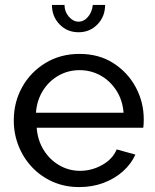

<svg xmlns="http://www.w3.org/2000/svg" viewBox="-20 -750 631 780"><path d="M36 -261Q36 -335 70 -396Q104 -457 164.5 -494Q225 -531 303 -531Q382 -531 440.5 -493.5Q499 -456 531.5 -395.5Q564 -335 564 -265Q564 -255 563.5 -245.5Q563 -236 562 -231H129Q133 -180 157.5 -140.5Q182 -101 221 -78.5Q260 -56 305 -56Q353 -56 395.5 -80Q438 -104 454 -143L530 -122Q513 -84 479.5 -54Q446 -24 400.5 -7Q355 10 302 10Q243 10 194.5 -11.5Q146 -33 110.5 -70.5Q75 -108 55.5 -157Q36 -206 36 -261ZM482 -292Q478 -343 453 -382Q428 -421 389 -443Q350 -465 303 -465Q257 -465 218 -443Q179 -421 154.5 -382Q130 -343 126 -292ZM357 -730H407Q407 -683 376 -651Q345 -619 299 -619Q253 -619 222 -651Q191 -683 191 -730H242Q242 -703 259.5 -682.5Q277 -662 299 -662Q321 -662 337.5 -681.5Q354 -701 357 -730Z"/></svg>

Font: YasnoRaleway Medium
Style: Regular
Weight: 500
Designer: Matt McInerney, Pablo Impallari, Rodrigo Fuenzalida
Foundry: Matt McInerney, Pablo Impallari, Rodrigo Fuenzalida
Version: Version 4.026